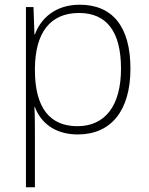

<svg xmlns="http://www.w3.org/2000/svg" viewBox="-20 -560 630 814"><path d="M318 -540C213 -540 152 -480 128 -414H126L122 -530H90V234H128V16C128 -23 128 -66 126 -106H128C152 -42 210 10 310 10C450 10 533 -90 533 -269C533 -447 457 -540 318 -540ZM315 -505C433 -505 493 -425 493 -269C493 -111 425 -25 308 -25C193 -25 128 -101 128 -263V-269C129 -419 191 -505 315 -505Z"/></svg>

Font: Noto Sans Georgian ExtraLight
Style: Regular
Weight: 200
Designer: Monotype Design Team, Akaki Razmadze
Foundry: Google LLC
Version: Version 2.005